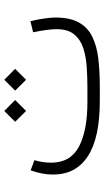

<svg xmlns="http://www.w3.org/2000/svg" viewBox="188 -680 492 908"><g transform="rotate(-90 434.0 -226.0)"><path d="M476.1 0H410.2Q236.3 0 149.4 -56.4Q62.5 -112.8 62.5 -221.7Q62.5 -249 67.9 -275.6Q73.2 -302.2 82.5 -327.1L130.4 -309.1Q118.7 -269.5 118.7 -229Q119.1 -138.7 194.6 -98.6Q270 -58.6 405.3 -58.6H472.7Q521.5 -58.6 570.3 -61.8Q619.1 -64.9 659.9 -78.1Q700.7 -91.3 725.3 -121.1Q750 -150.9 750 -204.1Q750 -225.6 746.1 -254.2Q742.2 -282.7 735.4 -315.4L787.6 -328.1Q796.4 -294.9 800.8 -260.7Q805.2 -226.6 805.2 -211.4Q805.2 -142.1 782.2 -100.1Q759.3 -58.1 716.1 -36.4Q672.9 -14.6 612.3 -7.3Q551.8 0 476.1 0ZM459.5 -400.4 510.7 -451.7 562.5 -400.4 510.7 -348.6ZM312 -400.4 363.3 -451.7 415 -400.4 363.3 -348.6Z"/></g></svg>

Font: Vazir Thin FD-WOL
Style: Thin-FD-WOL
Weight: 100
Designer: Saber Rastikerdar
Foundry: Saber Rastikerdar
Version: Version 30.1.0